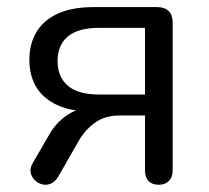

<svg xmlns="http://www.w3.org/2000/svg" viewBox="-20 -506 579 533"><path d="M420.9 6.9Q402.4 6.9 392.4 -3.5Q382.5 -14 382.5 -32.4V-185.4H311.4Q271.8 -185.4 244 -165.5Q216.2 -145.5 199 -115.7L142.1 -16.4Q133.3 -1.3 121.2 3.8Q109 8.9 96.9 5.7Q84.7 2.6 76 -6.4Q67.2 -15.4 65.1 -27.8Q62.9 -40.1 71.1 -53.7L118.5 -135.4Q135.7 -164.6 163.9 -184.7Q192.2 -204.7 221.1 -204.7H233.7V-196.4Q152.5 -196.4 107 -234.1Q61.5 -271.8 61.5 -340.2Q61.5 -384.5 81.5 -417.5Q101.4 -450.4 141 -468.4Q180.6 -486.3 239.9 -486.3H416.4Q436.9 -486.3 448.1 -475.4Q459.3 -464.4 459.3 -444V-32.4Q459.3 -14 448.8 -3.5Q438.4 6.9 420.9 6.9ZM255.3 -243.6H382.5V-428.7H255.3Q196.3 -428.7 168 -404.5Q139.8 -380.3 139.8 -336.9Q139.8 -293 168 -268.3Q196.3 -243.6 255.3 -243.6Z"/></svg>

Font: Nunito ExtraLight
Style: Regular
Weight: 200
Designer: Vernon Adams
Foundry: Vernon Adams
Version: Version 3.602